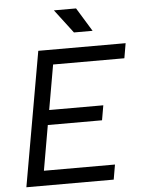

<svg xmlns="http://www.w3.org/2000/svg" viewBox="-59 -941 728 987"><g transform="rotate(-5 304.5 -447.0)"><path d="M36.6 0 158.7 -693.4H609.4L596.2 -616.7H228.5L188 -385.3H467.3L454.1 -309.1H174.3L133.8 -76.7H500.5L487.3 0ZM349.6 -771.5 256.8 -893.6H371.1L445.8 -771.5Z"/></g></svg>

Font: Cascadia Mono PL SemiLight
Style: Italic
Weight: 350
Italic angle: -10°
Monospace: yes
Designer: Aaron Bell
Foundry: Saja Typeworks
Version: Version 2404.023; ttfautohint (v1.8.4)